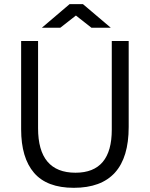

<svg xmlns="http://www.w3.org/2000/svg" viewBox="-20 -899 727 931"><path d="M317.4 -878.9H382.3L517.1 -764.6H423.3L348.1 -823.7L272.5 -764.6H183.1ZM82.5 -272V-700.2H164.6V-277.3Q164.6 -61.5 346.2 -61.5Q522 -61.5 522 -270V-700.2H604V-283.2Q604 11.7 337.9 11.7Q207.5 11.7 145 -61Q82.5 -133.8 82.5 -272Z"/></svg>

Font: Selawik
Style: Regular
Weight: 400
Designer: Aaron Bell
Foundry: Microsoft Corporation
Version: Version 1.01